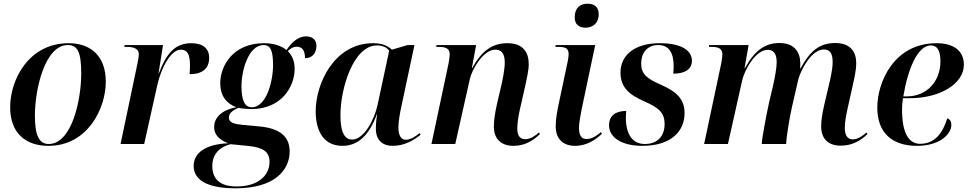

<svg xmlns="http://www.w3.org/2000/svg" viewBox="-20 -780 5244 1040"><path d="M242 10C456 10 553 -194 553 -337C553 -485 463 -546 352 -546C135 -546 35 -348 35 -199C35 -59 119 10 242 10ZM244 0C194 0 169 -42 169 -154C169 -298 224 -536 347 -536C399 -536 420 -500 420 -383C420 -233 367 0 244 0Z M725 -438 633 0H761L832 -319C853 -412 905 -511 959 -511C994 -511 1009 -487 1009 -428C1009 -414 1009 -397 1007 -378C1075 -378 1113 -408 1113 -467C1113 -515 1082 -546 1016 -546C926 -546 880 -487 841 -384H839L863 -536H655L653 -526H668C703 -526 732 -517 732 -486C732 -475 729 -457 725 -438Z M1256 240C1467 240 1549 142 1549 40C1549 -43 1492 -85 1387 -95L1291 -104C1244 -109 1220 -117 1220 -143C1220 -166 1237 -181 1272 -196C1288 -192 1322 -189 1340 -189C1508 -189 1576 -314 1576 -407C1576 -455 1558 -484 1539 -503C1553 -518 1570 -527 1586 -527C1619 -527 1632 -505 1632 -465C1679 -465 1694 -501 1694 -533C1694 -561 1675 -583 1638 -583C1591 -583 1556 -545 1532 -509C1505 -531 1464 -546 1411 -546C1241 -546 1173 -423 1173 -329C1173 -262 1205 -220 1260 -199C1172 -182 1140 -137 1140 -92C1140 -56 1160 -25 1216 -4C1097 1 1029 46 1029 119C1029 193 1100 240 1256 240ZM1344 -199C1305 -199 1288 -237 1288 -313C1288 -399 1326 -536 1408 -536C1445 -536 1459 -506 1459 -428C1459 -337 1422 -199 1344 -199ZM1262 230C1167 230 1130 186 1130 119C1130 52 1173 15 1229 1L1329 11C1402 19 1440 40 1440 97C1440 171 1377 230 1262 230Z M1835 10C1918 10 1979 -45 2022 -163H2023C2019 -137 2016 -116 2016 -82C2016 -21 2052 10 2107 10C2171 10 2223 -21 2258 -50L2253 -59C2228 -39 2203 -23 2178 -23C2153 -23 2138 -45 2138 -91C2138 -121 2147 -171 2153 -198L2225 -536H2188L2103 -511C2081 -531 2053 -546 2001 -546C1789 -546 1690 -325 1690 -178C1690 -62 1739 10 1835 10ZM1887 -24C1852 -24 1824 -54 1824 -155C1824 -303 1895 -534 2022 -534C2050 -534 2075 -524 2088 -505L2025 -211C2009 -136 1953 -24 1887 -24Z M2762 10C2827 10 2873 -23 2905 -54L2899 -62C2879 -44 2852 -26 2825 -26C2796 -26 2782 -46 2782 -83C2782 -114 2788 -150 2796 -187L2826 -319C2833 -354 2844 -399 2844 -432C2844 -495 2815 -546 2729 -546C2646 -546 2590 -505 2538 -412H2536L2559 -536H2344L2343 -526H2357C2395 -526 2416 -517 2416 -485C2416 -477 2413 -456 2410 -438L2317 0H2446L2525 -352C2536 -402 2597 -511 2663 -511C2708 -511 2714 -472 2714 -440C2714 -401 2701 -342 2695 -315L2672 -217C2660 -162 2655 -125 2655 -94C2655 -31 2691 10 2762 10Z M3152 -630C3187 -630 3223 -651 3223 -703C3223 -746 3195 -760 3162 -760C3124 -760 3093 -739 3093 -686C3093 -646 3118 -630 3152 -630ZM3095 10C3159 10 3210 -25 3241 -56L3235 -64C3212 -45 3187 -27 3157 -27C3129 -27 3117 -47 3116 -87C3116 -111 3125 -161 3131 -190L3204 -536H2990L2988 -526H3004C3042 -526 3060 -519 3060 -487C3060 -476 3058 -462 3055 -447L3009 -230C2999 -183 2990 -137 2990 -97C2990 -29 3028 10 3095 10Z M3459 10C3614 10 3688 -68 3688 -167C3688 -243 3646 -283 3560 -321C3483 -354 3453 -380 3453 -436C3453 -490 3483 -536 3545 -536C3606 -536 3629 -491 3629 -420C3629 -408 3628 -395 3627 -381C3686 -381 3728 -402 3728 -451C3728 -499 3683 -546 3554 -546C3416 -546 3341 -480 3341 -387C3341 -305 3390 -266 3472 -230C3550 -196 3580 -168 3580 -108C3580 -45 3543 0 3473 0C3405 0 3370 -53 3370 -144C3370 -155 3371 -167 3372 -179C3323 -179 3279 -160 3279 -101C3279 -32 3353 10 3459 10Z M4534 9C4601 9 4647 -23 4679 -54L4673 -62C4653 -44 4626 -25 4599 -25C4571 -25 4556 -47 4556 -87C4556 -116 4562 -150 4570 -187L4600 -322C4608 -357 4618 -402 4618 -437C4618 -498 4588 -547 4504 -547C4418 -547 4366 -502 4316 -409H4314C4314 -416 4315 -426 4315 -435C4315 -496 4285 -547 4202 -547C4126 -547 4069 -509 4015 -411H4013L4035 -536H3821L3820 -526H3834C3870 -526 3893 -518 3893 -485C3893 -476 3890 -456 3887 -438L3794 0H3923L4000 -344C4012 -399 4072 -510 4138 -510C4179 -510 4187 -476 4187 -442C4187 -412 4177 -359 4168 -319L4145 -221C4132 -160 4109 -45 4106 0H4238C4240 -41 4257 -144 4269 -197L4305 -353C4319 -403 4376 -512 4442 -512C4488 -512 4490 -470 4490 -441C4490 -402 4476 -346 4470 -320L4446 -218C4434 -166 4428 -128 4428 -96C4428 -31 4463 9 4534 9Z M4947 10C5075 10 5133 -57 5133 -102C5133 -124 5124 -135 5111 -139C5086 -57 5042 -1 4964 -1C4901 -1 4866 -61 4866 -188C4866 -203 4868 -232 4871 -248H4907C5075 -248 5201 -328 5201 -429C5201 -505 5146 -546 5053 -546C4823 -546 4732 -336 4732 -197C4732 -57 4816 10 4947 10ZM4893 -258H4873C4897 -404 4950 -534 5022 -534C5055 -534 5074 -509 5074 -448C5074 -337 4998 -258 4893 -258Z"/></svg>

Font: Noto Serif Display SemiBold
Style: Italic
Weight: 600
Italic angle: -12°
Designer: Monotype Design Team
Foundry: Monotype Imaging Inc.
Version: Version 2.009